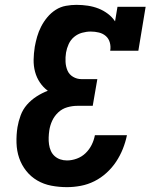

<svg xmlns="http://www.w3.org/2000/svg" viewBox="-20 -763 640 791"><path d="M256 8Q223 8 191.5 2Q160 -4 133.5 -19.5Q107 -35 88 -59Q69 -83 59 -112Q49 -141 48 -174Q47 -207 52 -239Q56 -263 65 -287.5Q74 -312 91 -331.5Q108 -351 130.5 -365.5Q153 -380 177 -389Q158 -403 144.5 -423Q131 -443 124.5 -467Q118 -491 118.5 -517Q119 -543 123 -568V-569Q127 -591 133 -612Q139 -633 149.5 -653.5Q160 -674 175 -692Q190 -710 209.5 -722.5Q229 -735 251.5 -739Q274 -743 295 -743Q319 -743 342 -739.5Q365 -736 385.5 -728Q406 -720 424 -706.5Q442 -693 454 -675L464 -735H580L550 -554H434Q437 -571 432.5 -587.5Q428 -604 416 -614.5Q404 -625 387.5 -629Q371 -633 354 -633Q336 -633 318 -628Q300 -623 285.5 -611Q271 -599 263 -581.5Q255 -564 252 -546Q249 -527 250 -508Q251 -489 258 -472.5Q265 -456 281 -446.5Q297 -437 316 -437H381L362 -327H298Q278 -327 257 -321Q236 -315 220 -300Q204 -285 195 -265.5Q186 -246 183 -225Q181 -211 180.5 -196.5Q180 -182 182 -168Q184 -154 189.5 -141.5Q195 -129 205 -120Q215 -111 228 -106.5Q241 -102 256 -102Q276 -102 296.5 -109.5Q317 -117 332.5 -132Q348 -147 357.5 -166Q367 -185 371 -206H503Q497 -177 486 -149.5Q475 -122 458.5 -97Q442 -72 419 -51Q396 -30 369 -16.5Q342 -3 313 2.5Q284 8 256 8Z"/></svg>

Font: Iosevka Slab XBdExObl
Style: Regular
Weight: 800
Width: 7
Italic angle: -9°
Monospace: yes
Designer: Belleve Invis
Foundry: Belleve Invis
Version: Version 11.1.0; ttfautohint (v1.8.3)